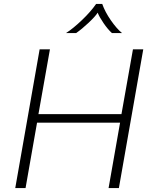

<svg xmlns="http://www.w3.org/2000/svg" viewBox="-20 -949 758 969"><path d="M180 -700H232L174 -373H593L651 -700H703L580 0H528L586 -330H167L109 0H57ZM465 -929H496Q510 -889 539.5 -846.5Q569 -804 596 -782H545Q524 -801 502.5 -832.5Q481 -864 473 -885Q461 -866 427 -834Q393 -802 364 -782H313Q349 -805 393.5 -847.5Q438 -890 465 -929Z"/></svg>

Font: KoHo Light
Style: Italic
Weight: 300
Italic angle: -10°
Version: Version 1.000; ttfautohint (v1.6)